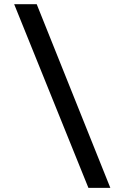

<svg xmlns="http://www.w3.org/2000/svg" viewBox="-20 -808 604 932"><path d="M409.2 104 48.8 -787.6H158.2L515.6 104Z"/></svg>

Font: Munson
Style: Bold
Weight: 700
Designer: Paul James MIller
Foundry: High-Logic / Made with FontCreator
Version: Version 2.10;May 5, 2019;FontCreator 11.5.0.2430 64-bit